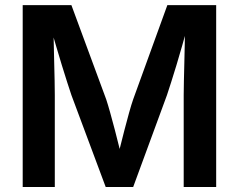

<svg xmlns="http://www.w3.org/2000/svg" viewBox="-20 -748 956 768"><path d="M70.8 0V-727.5H265.6L404.8 -350.6Q411.6 -330.1 420.7 -297.6Q429.7 -265.1 439.5 -228Q449.2 -190.9 457.8 -155.8Q466.3 -120.6 472.2 -93.8H444.8Q450.7 -119.6 459.2 -154.5Q467.8 -189.5 477.5 -226.8Q487.3 -264.2 496.3 -296.9Q505.4 -329.6 512.7 -350.6L649.4 -727.5H844.7V0H714.8V-367.7Q714.8 -391.1 715.6 -424.1Q716.3 -457 717.3 -494.6Q718.3 -532.2 719 -570.6Q719.7 -608.9 720.2 -643.6H730.5Q720.2 -605.5 708.7 -565.4Q697.3 -525.4 686 -488Q674.8 -450.7 664.8 -419.7Q654.8 -388.7 647.9 -367.7L512.7 0H402.8L265.6 -367.7Q258.8 -388.2 248.8 -418.9Q238.8 -449.7 227.5 -486.8Q216.3 -523.9 204.3 -564.2Q192.4 -604.5 181.2 -643.6H193.4Q194.3 -610.8 195.1 -573Q195.8 -535.2 196.8 -497.3Q197.8 -459.5 198.5 -425.8Q199.2 -392.1 199.2 -367.7V0Z"/></svg>

Font: Inter 17pt SemiBold
Style: Regular
Weight: 600
Version: Version 4.001;git-66647c0bb